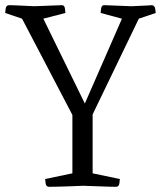

<svg xmlns="http://www.w3.org/2000/svg" viewBox="-20 -720 620 740"><path d="M169 0Q158 0 156 -12.5Q154 -25 154 -30L259 -52V-277L65 -648L0 -670Q0 -675 2 -687.5Q4 -700 15 -700Q15 -700 21 -700Q27 -700 48 -699Q69 -698 112 -696L217 -700Q228 -701 230 -688.5Q232 -676 232 -670L147 -648L307 -321L450 -648L368 -670Q368 -676 370 -688.5Q372 -701 383 -700L487 -696Q537 -698 551 -699Q565 -700 565 -700Q565 -700 565 -700Q565 -700 565 -700Q576 -699 578 -687Q580 -675 580 -670L515 -648L337 -279V-52L442 -30Q442 -25 440 -12.5Q438 0 427 0Q427 0 399 -0.5Q371 -1 301 -4Q231 -1 200 -0.5Q169 0 169 0Z"/></svg>

Font: Mate
Style: Regular
Weight: 400
Designer: Eduardo Rodriguez Tunni
Foundry: Eduardo Rodriguez Tunni
Version: Version 1.003; ttfautohint (v1.8.4.7-5d5b);gftools[0.9.24]